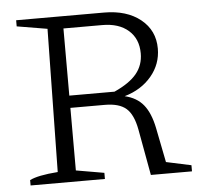

<svg xmlns="http://www.w3.org/2000/svg" viewBox="-49 -698 793 749"><g transform="rotate(-5 348.0 -323.5)"><path d="M575 -45 673 -24V0H512L479 -181Q468 -240 440.5 -264Q413 -288 357 -288H222V-43L332 -24V0H41V-21Q72 -37 151 -43L160 -603L41 -623V-647H385Q474 -647 528 -603.5Q582 -560 582 -489Q582 -428 542.5 -381Q503 -334 437 -315Q484 -304 510 -272Q536 -240 548 -181ZM374 -599H222V-336H399Q459 -363 486.5 -396.5Q514 -430 514 -476Q514 -533 476.5 -566Q439 -599 374 -599Z"/></g></svg>

Font: Piazzolla Light
Style: Regular
Weight: 300
Designer: Juan Pablo del Peral
Foundry: Huerta Tipografica
Version: Version 1.330